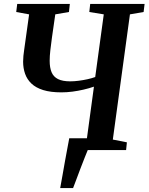

<svg xmlns="http://www.w3.org/2000/svg" viewBox="-20 -763 755 976"><path d="M286 193Q291.5 163.5 297.8 127.5Q304 91.5 310.5 55.5Q317 19.5 322.8 -11Q328.5 -41.5 332 -60H445L426 0Q421 11.5 411 37Q401 62.5 389.2 93Q377.5 123.5 367.5 150.8Q357.5 178 351.5 193ZM326 0 331 -40 421 -53.5 457.5 -322.5Q433 -314 405 -307.5Q377 -301 348.2 -297.2Q319.5 -293.5 292 -293.5Q237 -293.5 199.5 -305.2Q162 -317 139.8 -338.2Q117.5 -359.5 107.5 -388Q97.5 -416.5 97.5 -449.5Q97.5 -464 99 -479Q100.5 -494 102.5 -507L128 -690L62.5 -702L67.5 -743H335L330.5 -702L261 -690L244 -571.5Q239.5 -539 236 -508.5Q232.5 -478 232.5 -454Q232.5 -419 242.2 -395.8Q252 -372.5 275 -361Q298 -349.5 336.5 -349.5Q357 -349.5 380.2 -352.5Q403.5 -355.5 425.8 -360.5Q448 -365.5 464 -371.5L507.5 -690L434 -702L438.5 -743H715L710 -702L640.5 -690L553.5 -53.5L625 -39.5L621 0Z"/></svg>

Font: Merriweather 48pt SemiBold
Style: Italic
Weight: 600
Italic angle: -7.8°
Designer: Eben Sorkin
Foundry: Eben Sorkin
Version: Version 2.101